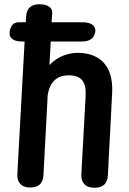

<svg xmlns="http://www.w3.org/2000/svg" viewBox="-20 -838 604 897"><path d="M183 -20 203 -396C214 -456 246 -486 301 -486C363 -486 384 -453 380 -388L360 -23C358 16 380 39 419 39H423C461 39 482 20 484 -19L504 -404C511 -544 432 -591 344 -591C300 -591 248 -575 211 -534L217 -644H362C399 -644 420 -659 425 -689C429 -717 407 -734 366 -734H221L224 -776C226 -803 203 -818 164 -818H163C125 -818 104 -799 102 -760L100 -734H66C44 -734 29 -718 25 -689C21 -661 42 -644 83 -644H95L61 -24C59 15 81 38 120 38H122C160 38 181 19 183 -20Z"/></svg>

Font: 寒蝉团圆体 Round
Style: Regular
Weight: 500
Designer: 寒蝉字型
Version: Version 2.700;Glyphs 3.1.1 (3135)